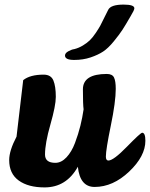

<svg xmlns="http://www.w3.org/2000/svg" viewBox="-20 -811 653 836"><path d="M170 -486Q202 -486 212.5 -460.5Q223 -435 223 -389Q223 -351 199.5 -269Q176 -187 176 -138Q176 -102 221 -102Q247 -102 269.5 -126Q292 -150 306.5 -188.5Q321 -227 330 -263.5Q339 -300 344 -335Q341 -356 341 -422Q341 -489 445 -489Q469 -489 476.5 -473.5Q484 -458 484 -424Q484 -368 462.5 -264Q441 -160 441 -129Q441 -112 452 -112Q474 -112 533 -172.5Q592 -233 599 -233Q613 -233 613 -198Q613 -131 542.5 -64Q472 3 392 3Q328 3 319 -85Q269 5 174 5Q103 5 61.5 -25Q20 -55 20 -114Q20 -155 52 -216L81 -462Q111 -486 170 -486ZM549 -741Q526 -701 513 -681Q500 -661 475.5 -631Q451 -601 429 -586.5Q407 -572 374.5 -561Q342 -550 303 -550Q263 -550 263 -569Q263 -580 278 -588Q293 -596 303 -597Q323 -602 341 -613Q359 -624 371 -635.5Q383 -647 396.5 -667Q410 -687 416.5 -699Q423 -711 434.5 -735Q446 -759 451 -768Q462 -791 518 -791Q565 -791 565 -775Q565 -767 549 -741Z"/></svg>

Font: LeckerliOne
Style: Regular
Weight: 400
Designer: Gesine Todt
Foundry: Gesine Todt
Version: Version 1.000